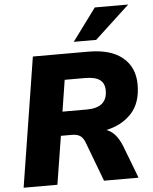

<svg xmlns="http://www.w3.org/2000/svg" viewBox="-61 -992 829 1042"><g transform="rotate(-5 353.0 -470.5)"><path d="M25 0 137 -705H440Q561 -705 625.5 -651.5Q690 -598 690 -504Q690 -404 637.5 -347.5Q585 -291 500 -273Q529 -262 549 -237.5Q569 -213 583 -178L651 0H463L383 -212Q373 -240 356.5 -251.5Q340 -263 311 -263H251L209 0ZM271 -393H404Q515 -393 515 -487Q515 -526 489.5 -545Q464 -564 409 -564H298ZM365 -765 495 -941H677L487 -765Z"/></g></svg>

Font: Nunito Sans Black
Style: Italic
Weight: 900
Italic angle: -9°
Designer: Vernon Adams
Foundry: Vernon Adams
Version: Version 3.006; ttfautohint (v1.8.3)